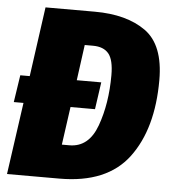

<svg xmlns="http://www.w3.org/2000/svg" viewBox="-51 -742 702 789"><g transform="rotate(5 300.0 -348.0)"><path d="M597 -439Q597 -238 508 -119Q419 0 223 0H7L49 -297H9L26 -409H65L105 -696H308Q440 -696 518.5 -640Q597 -584 597 -439ZM399 -442Q399 -505 378 -530.5Q357 -556 313 -556H279L259 -409H360L344 -297H243L221 -140H252Q332 -140 365.5 -232.5Q399 -325 399 -442Z"/></g></svg>

Font: Fira Sans Condensed Black
Style: Italic
Weight: 900
Width: 3
Italic angle: -8°
Designer: Carrois Corporate & Edenspiekermann AG
Foundry: Carrois Corporate GbR & Edenspiekermann AG
Version: Version 4.203